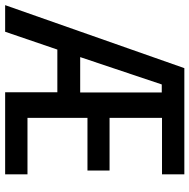

<svg xmlns="http://www.w3.org/2000/svg" viewBox="-16 -740 754 765"><g transform="rotate(90 361.5 -357.0)"><path d="M673 0V-89H448V-328H658V-416H448V-625H673V-714H250L-1 0H105L176 -208H346V0ZM206 -299 315 -624H347V-299Z"/></g></svg>

Font: Noto Sans Sinhala Condensed Medium
Style: Regular
Weight: 500
Width: 3
Designer: Jelle Bosma - Monotype Design Team
Foundry: Monotype Imaging Inc.
Version: Version 2.006